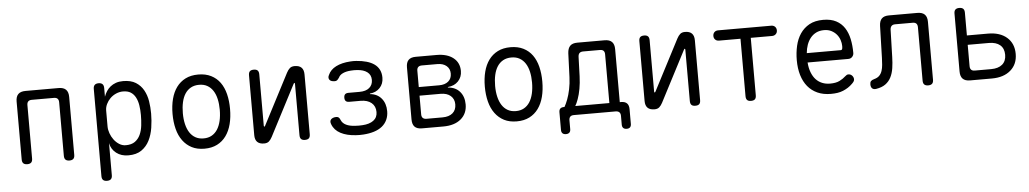

<svg xmlns="http://www.w3.org/2000/svg" viewBox="-40 -920 7879 1470"><g transform="rotate(-5 3900.0 -185.0)"><path d="M138 10Q118 10 108 0.5Q98 -9 98 -30V-475Q98 -513 116.5 -531.5Q135 -550 173 -550H427Q465 -550 483.5 -531.5Q502 -513 502 -475V-30Q502 -9 492 0.5Q482 10 462 10Q442 10 432 0.5Q422 -9 422 -30V-441Q422 -459 413 -468.5Q404 -478 385 -478H215Q196 -478 187 -468.5Q178 -459 178 -441V-30Q178 -9 168 0.5Q158 10 138 10Z M735 -560Q755 -560 765 -550Q775 -540 775 -520V-453Q783 -476 795.5 -495Q808 -514 826 -528.5Q844 -543 868 -551.5Q892 -560 923 -560Q983 -560 1020.5 -536.5Q1058 -513 1079.5 -474.5Q1101 -436 1108.5 -389Q1116 -342 1116 -294Q1116 -240 1107.5 -185.5Q1099 -131 1077 -87.5Q1055 -44 1016 -17Q977 10 915 10Q860 10 822.5 -19Q785 -48 775 -96V150Q775 171 765 180.5Q755 190 735 190Q715 190 705 180.5Q695 171 695 150V-520Q695 -540 705 -550Q715 -560 735 -560ZM916 -481Q888 -481 862 -469.5Q836 -458 817 -439Q798 -420 786.5 -396Q775 -372 775 -347V-224Q775 -199 784.5 -172Q794 -145 811 -122Q828 -99 851.5 -84Q875 -69 902 -69Q946 -69 972.5 -88Q999 -107 1013.5 -138.5Q1028 -170 1032.5 -209.5Q1037 -249 1037 -290Q1037 -329 1031.5 -364Q1026 -399 1012 -425.5Q998 -452 975 -466.5Q952 -481 916 -481Z M1500 10Q1444 10 1403 -11Q1362 -32 1334 -70Q1306 -108 1292.5 -160.5Q1279 -213 1279 -276Q1279 -339 1292.5 -391Q1306 -443 1333.5 -480.5Q1361 -518 1402.5 -539Q1444 -560 1501 -560Q1557 -560 1599 -539Q1641 -518 1668 -480.5Q1695 -443 1708 -391Q1721 -339 1721 -277Q1721 -213 1707.5 -160.5Q1694 -108 1666.5 -70Q1639 -32 1597.5 -11Q1556 10 1500 10ZM1500 -69Q1536 -69 1562.5 -84Q1589 -99 1606.5 -126Q1624 -153 1633 -191.5Q1642 -230 1642 -277Q1642 -322 1633.5 -359.5Q1625 -397 1607.5 -424Q1590 -451 1563.5 -466Q1537 -481 1501 -481Q1464 -481 1437 -466Q1410 -451 1392.5 -424Q1375 -397 1366.5 -359Q1358 -321 1358 -275Q1358 -229 1367 -191Q1376 -153 1393.5 -126Q1411 -99 1437.5 -84Q1464 -69 1500 -69Z M1888 -60V-520Q1888 -541 1897.5 -550.5Q1907 -560 1928 -560Q1948 -560 1957.5 -550.5Q1967 -541 1967 -520V-124Q1969 -118 1971 -118Q1973 -118 1973.5 -119.5Q1974 -121 1977 -124L2180 -515Q2191 -536 2204.5 -548Q2218 -560 2242 -560Q2277 -560 2294.5 -542.5Q2312 -525 2312 -490V-30Q2312 -9 2302.5 0.5Q2293 10 2272 10Q2252 10 2242.5 0.5Q2233 -9 2233 -30V-426Q2231 -432 2229 -432Q2227 -432 2226.5 -430.5Q2226 -429 2223 -426L2020 -35Q2009 -14 1995.5 -2Q1982 10 1958 10Q1923 10 1905.5 -7.5Q1888 -25 1888 -60Z M2498 -469Q2515 -509 2559.5 -531.5Q2604 -554 2669 -558Q2681 -559 2692.5 -559Q2704 -559 2716 -558Q2759 -555 2794 -545Q2829 -535 2853.5 -517.5Q2878 -500 2891 -474Q2904 -448 2904 -413Q2904 -366 2874.5 -335Q2845 -304 2798 -300V-296Q2854 -291 2886 -252.5Q2918 -214 2918 -154Q2918 -118 2904.5 -88.5Q2891 -59 2865.5 -38.5Q2840 -18 2803.5 -6.5Q2767 5 2721 8Q2707 9 2692.5 9Q2678 9 2664 8Q2594 4 2546.5 -21Q2499 -46 2482 -92Q2477 -104 2478 -113.5Q2479 -123 2485 -129.5Q2491 -136 2501.5 -140Q2512 -144 2526 -144Q2531 -144 2536 -142.5Q2541 -141 2544.5 -138Q2548 -135 2551 -130Q2554 -125 2557 -118Q2567 -93 2594.5 -79.5Q2622 -66 2664 -64Q2678 -63 2692.5 -63Q2707 -63 2721 -64Q2774 -67 2805 -90Q2836 -113 2836 -155Q2836 -200 2805.5 -225.5Q2775 -251 2722 -251H2635Q2617 -251 2608.5 -259.5Q2600 -268 2600 -285Q2600 -303 2608.5 -311.5Q2617 -320 2635 -320H2720Q2769 -320 2795.5 -342.5Q2822 -365 2822 -403Q2822 -442 2793.5 -463.5Q2765 -485 2716 -488Q2704 -489 2692.5 -489Q2681 -489 2669 -488Q2633 -486 2607.5 -474.5Q2582 -463 2573 -443Q2568 -436 2564 -431Q2560 -426 2556 -423Q2552 -420 2547.5 -419Q2543 -418 2538 -418Q2524 -418 2514 -421.5Q2504 -425 2498.5 -432Q2493 -439 2492.5 -448.5Q2492 -458 2498 -469Z M3172 0Q3134 0 3116 -18.5Q3098 -37 3098 -75V-475Q3098 -513 3116 -531.5Q3134 -550 3172 -550H3332Q3413 -550 3460 -513Q3507 -476 3507 -412Q3507 -365 3477 -333.5Q3447 -302 3397 -298V-294Q3455 -290 3488 -252Q3521 -214 3521 -154Q3521 -83 3471.5 -41.5Q3422 0 3336 0ZM3175 -251V-107Q3175 -89 3184.5 -79.5Q3194 -70 3213 -70H3336Q3386 -70 3414 -94Q3442 -118 3442 -161Q3442 -202 3414 -226.5Q3386 -251 3336 -251ZM3213 -480Q3194 -480 3184.5 -470.5Q3175 -461 3175 -443V-317H3332Q3376 -317 3402 -338.5Q3428 -360 3428 -399Q3428 -436 3402 -458Q3376 -480 3332 -480Z M3900 10Q3844 10 3803 -11Q3762 -32 3734 -70Q3706 -108 3692.5 -160.5Q3679 -213 3679 -276Q3679 -339 3692.5 -391Q3706 -443 3733.5 -480.5Q3761 -518 3802.5 -539Q3844 -560 3901 -560Q3957 -560 3999 -539Q4041 -518 4068 -480.5Q4095 -443 4108 -391Q4121 -339 4121 -277Q4121 -213 4107.5 -160.5Q4094 -108 4066.5 -70Q4039 -32 3997.5 -11Q3956 10 3900 10ZM3900 -69Q3936 -69 3962.5 -84Q3989 -99 4006.5 -126Q4024 -153 4033 -191.5Q4042 -230 4042 -277Q4042 -322 4033.5 -359.5Q4025 -397 4007.5 -424Q3990 -451 3963.5 -466Q3937 -481 3901 -481Q3864 -481 3837 -466Q3810 -451 3792.5 -424Q3775 -397 3766.5 -359Q3758 -321 3758 -275Q3758 -229 3767 -191Q3776 -153 3793.5 -126Q3811 -99 3837.5 -84Q3864 -69 3900 -69Z M4267 140Q4249 140 4240 131Q4231 122 4231 105V-31Q4231 -50 4240.5 -59Q4250 -68 4269 -68H4273Q4285 -88 4298 -122Q4311 -156 4320 -199.5Q4329 -243 4331 -292L4338 -475Q4340 -513 4358 -531.5Q4376 -550 4414 -550H4623Q4661 -550 4679.5 -531.5Q4698 -513 4698 -475V-68H4708Q4738 -68 4753 -53Q4768 -38 4768 -8V105Q4768 122 4759.5 131Q4751 140 4733 140Q4716 140 4707 131Q4698 122 4698 105V37Q4698 19 4688.5 9.5Q4679 0 4660 0H4339Q4320 0 4311 9.5Q4302 19 4302 37V105Q4302 122 4293 131Q4284 140 4267 140ZM4618 -442Q4618 -461 4609 -470Q4600 -479 4581 -479H4453Q4434 -479 4424.5 -470Q4415 -461 4414 -442L4409 -292Q4407 -240 4399 -196Q4391 -152 4379 -119Q4367 -86 4356 -68H4618Z M4888 -60V-520Q4888 -541 4897.5 -550.5Q4907 -560 4928 -560Q4948 -560 4957.5 -550.5Q4967 -541 4967 -520V-124Q4969 -118 4971 -118Q4973 -118 4973.5 -119.5Q4974 -121 4977 -124L5180 -515Q5191 -536 5204.5 -548Q5218 -560 5242 -560Q5277 -560 5294.5 -542.5Q5312 -525 5312 -490V-30Q5312 -9 5302.5 0.5Q5293 10 5272 10Q5252 10 5242.5 0.5Q5233 -9 5233 -30V-426Q5231 -432 5229 -432Q5227 -432 5226.5 -430.5Q5226 -429 5223 -426L5020 -35Q5009 -14 4995.5 -2Q4982 10 4958 10Q4923 10 4905.5 -7.5Q4888 -25 4888 -60Z M5661 -471H5496Q5478 -471 5467 -482Q5456 -493 5456 -510Q5456 -528 5467 -539Q5478 -550 5496 -550H5904Q5922 -550 5933 -539Q5944 -528 5944 -510Q5944 -493 5932.5 -482Q5921 -471 5904 -471H5740V-30Q5740 -9 5730.5 0.5Q5721 10 5700 10Q5680 10 5670.5 0.5Q5661 -9 5661 -30Z M6460 -127Q6477 -127 6488.5 -114.5Q6500 -102 6500 -86Q6500 -78 6496 -71Q6492 -64 6482 -54Q6465 -37 6447 -25.5Q6429 -14 6408.5 -5.5Q6388 3 6365 6.5Q6342 10 6314 10Q6256 10 6211.5 -10Q6167 -30 6137 -66.5Q6107 -103 6091.5 -154.5Q6076 -206 6076 -270Q6076 -327 6088 -379.5Q6100 -432 6127 -472Q6154 -512 6197 -536Q6240 -560 6304 -560Q6363 -560 6403 -539Q6443 -518 6467 -481Q6491 -444 6501.5 -394.5Q6512 -345 6512 -287Q6512 -271 6500.5 -258Q6489 -245 6470 -245H6157Q6160 -202 6173 -168.5Q6186 -135 6206 -113.5Q6226 -92 6253.5 -80.5Q6281 -69 6315 -69Q6360 -69 6388 -83Q6416 -97 6435 -115Q6442 -121 6447 -124Q6452 -127 6460 -127ZM6157 -317H6419Q6424 -317 6428 -322Q6432 -327 6432 -347Q6432 -370 6424 -394Q6416 -418 6400 -437Q6384 -456 6360 -468.5Q6336 -481 6304 -481Q6269 -481 6243 -468Q6217 -455 6199 -432.5Q6181 -410 6170.5 -380.5Q6160 -351 6157 -317Z M6734 -475Q6735 -513 6753 -531.5Q6771 -550 6809 -550H7027Q7065 -550 7083.5 -531.5Q7102 -513 7102 -475V-30Q7102 -9 7092 0.5Q7082 10 7062 10Q7042 10 7032 0.5Q7022 -9 7022 -30V-440Q7022 -459 7013 -468.5Q7004 -478 6985 -478H6850Q6832 -478 6822.5 -468.5Q6813 -459 6812 -440L6806 -230Q6805 -185 6799 -145.5Q6793 -106 6777.5 -75.5Q6762 -45 6734.5 -25Q6707 -5 6663 2Q6643 5 6632 -5Q6621 -15 6621 -37Q6621 -53 6628.5 -61Q6636 -69 6654 -74Q6680 -81 6694 -95.5Q6708 -110 6715 -131Q6722 -152 6724 -177.5Q6726 -203 6727 -230Z M7385 0Q7347 0 7328.5 -18.5Q7310 -37 7310 -75V-520Q7310 -541 7320 -550.5Q7330 -560 7350 -560Q7370 -560 7380 -550.5Q7390 -541 7390 -520V-345H7552Q7644 -345 7697 -298.5Q7750 -252 7750 -172Q7750 -93 7696.5 -46.5Q7643 0 7552 0ZM7390 -109Q7390 -91 7399 -81.5Q7408 -72 7427 -72H7552Q7608 -72 7638.5 -98Q7669 -124 7669 -172Q7669 -221 7638.5 -247Q7608 -273 7552 -273H7390Z"/></g></svg>

Font: Maple Mono Light
Style: Regular
Weight: 300
Monospace: yes
Designer: subframe7536
Version: Version 7.000